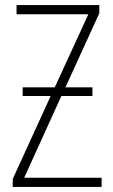

<svg xmlns="http://www.w3.org/2000/svg" viewBox="-20 -734 445 754"><path d="M69 -391V-357H179L30 -31V0H379V-36H75L221 -357H343V-391H237L370 -682V-714H45V-678H327L195 -391Z"/></svg>

Font: Noto Sans Condensed ExtraLight
Style: Regular
Weight: 200
Width: 3
Designer: Monotype Design Team
Foundry: Monotype Imaging Inc.
Version: Version 2.013